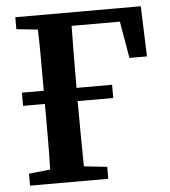

<svg xmlns="http://www.w3.org/2000/svg" viewBox="-49 -708 666 753"><g transform="rotate(-5 283.5 -331.5)"><path d="M39 -616V-663H533L540 -465H471L446 -610H256Q255 -547 254.5 -484.5Q254 -422 254 -366H394V-314H254V-302Q254 -244 254.5 -182Q255 -120 256 -57L347 -47V0H39V-47L123 -56Q125 -118 125 -180.5Q125 -243 125 -302V-314H39V-366H125Q125 -428 125 -488Q125 -548 123 -607Z"/></g></svg>

Font: Source Serif Pro Semibold
Style: Regular
Weight: 600
Designer: Frank Grießhammer
Foundry: Adobe Systems Incorporated
Version: Version 3.000;hotconv 1.0.109;makeotfexe 2.5.65596